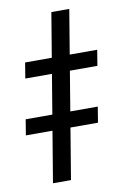

<svg xmlns="http://www.w3.org/2000/svg" viewBox="-132 -776 533 826"><g transform="rotate(-10 135.0 -363.5)"><path d="M230.5 -726.6 109.9 0H31.2L152.3 -726.6ZM-7.8 -464.4 3.4 -532.7H318.4L307.1 -464.4ZM-47.9 -223.1 -36.6 -291.5H278.3L267.1 -223.1Z"/></g></svg>

Font: Inter 17pt
Style: Italic
Weight: 400
Italic angle: -9.3988°
Version: Version 4.001;git-66647c0bb